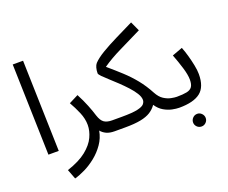

<svg xmlns="http://www.w3.org/2000/svg" viewBox="-146 -948 1677 1414"><g transform="rotate(-20 693.0 -241.0)"><path d="M92 0 72 -714H153L173 0Z M217 232 188 156Q285 124 339.5 80Q394 36 416.5 -12.5Q439 -61 439 -107Q439 -156 417.5 -206.5Q396 -257 370 -302L443 -339Q471 -286 490.5 -237Q510 -188 521 -151Q535 -108 557.5 -92.5Q580 -77 619 -77Q640 -77 649.5 -65.5Q659 -54 659 -38Q659 -22 645 -8.5Q631 5 609 5Q571 5 545.5 -7Q520 -19 504 -39Q494 17 462 63Q430 109 387 143.5Q344 178 299 200Q254 222 217 232Z M609 5 619 -77H696Q779 -77 819 -86Q859 -95 871.5 -110Q884 -125 884 -141Q884 -165 866 -194Q848 -223 820 -253.5Q792 -284 760.5 -314Q729 -344 701 -369Q673 -394 655 -412.5Q637 -431 637 -439Q637 -462 642.5 -482Q648 -502 658 -513Q685 -542 737.5 -573.5Q790 -605 858 -638.5Q926 -672 997 -707L1031 -633Q943 -589 858.5 -548Q774 -507 711 -463Q766 -416 814 -372Q862 -328 903 -277.5Q944 -227 978 -163Q999 -124 1027 -106Q1055 -88 1082.5 -82.5Q1110 -77 1127 -77Q1148 -77 1157.5 -65.5Q1167 -54 1167 -38Q1167 -22 1153 -8.5Q1139 5 1117 5Q1093 5 1061.5 -1.5Q1030 -8 998 -26.5Q966 -45 942 -81Q922 -52 892 -33Q862 -14 814 -4.5Q766 5 692 5Z M1224 191Q1203 191 1188.5 176.5Q1174 162 1174 142Q1174 122 1188.5 107Q1203 92 1224 92Q1244 92 1258.5 107Q1273 122 1273 142Q1273 162 1258.5 176.5Q1244 191 1224 191Z M1117 5 1127 -77Q1176 -77 1205 -83Q1234 -89 1247 -107.5Q1260 -126 1260 -163Q1260 -201 1242.5 -258.5Q1225 -316 1203 -373L1284 -403Q1297 -371 1308.5 -330Q1320 -289 1328 -249Q1336 -209 1336 -179Q1336 -79 1282.5 -37Q1229 5 1117 5Z"/></g></svg>

Font: Noto Sans Living
Style: Regular
Weight: 400
Designer: Monotype Design Team
Foundry: Monotype Imaging Inc.
Version: Version 2.013; ttfautohint (v1.8.4.7-5d5b)